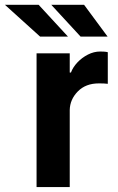

<svg xmlns="http://www.w3.org/2000/svg" viewBox="-87 -763 480 783"><path d="M352.6 -550.1V-421.2Q346.2 -422.2 336.1 -422.6Q326 -422.9 316.1 -422.9Q262.4 -422.9 230.3 -390.1Q198.2 -357.2 197.4 -314.3V0H62.1V-545.5H197.4V-467.3H202.4Q210.2 -488.6 228.5 -508.2Q246.8 -527.7 271.3 -540.3Q295.8 -552.9 321.7 -552.9Q328.8 -552.9 337.7 -552.4Q346.6 -551.8 352.6 -550.1ZM190.3 -613.6H76.7L-66.8 -743.3H70.7ZM351.9 -613.6H241.8L122.2 -743.3H256Z"/></svg>

Font: Interface
Style: Bold
Weight: 700
Designer: Rasmus Andersson
Foundry: rsms
Version: Version 1.8